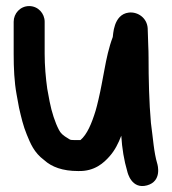

<svg xmlns="http://www.w3.org/2000/svg" viewBox="-20 -521 566 632"><path d="M25 -343.2C25 -297.2 27 -251.6 34.5 -210.7L42.7 -166C49.7 -135.7 56.3 -106.5 68.3 -77.7C80 -49.5 91.6 -18.9 125.5 6.1C150.2 28.6 186.3 42 237 42C292.2 43.7 322.5 14 340.5 -6.3C358 -25.9 369.6 -49.2 379.2 -74.3C381.8 -32.2 388.2 6.9 399.2 44C399.8 46.4 412.6 103.2 463.9 89.2C513.9 75.5 499 21.9 497.5 17.2C486.5 -19.8 484.1 -62.9 476.8 -116.5C470.8 -182 469 -263.2 469 -332.4C469 -362.9 467 -381.8 467 -402.2C467 -411.6 466.5 -422.9 466.1 -428.6C463.6 -462 433.8 -482.9 404 -479.6C352.1 -473.5 352.7 -403.6 351.2 -399.1C338.4 -365.6 330.4 -328.1 323.5 -290.3L314.3 -241.5C308.9 -212.6 299.7 -172.9 294.6 -156.2C281.7 -114.2 266.6 -78.3 244.8 -59.9C244.6 -59.9 241 -60 238.8 -60C209.3 -60 213.4 -59.9 206.6 -63.8C185.8 -76 179.7 -82.7 174 -93.5C161.5 -117 149.9 -152.8 143.4 -186.5L135.5 -229C130.6 -263.7 127 -304.9 127 -343.9V-449.5C127 -476.5 105.6 -501 76 -501C46.4 -501 25 -476.5 25 -449.5Z"/></svg>

Font: Take Off
Style: YouHoser
Weight: 400
Foundry: Cannot Into Space Fonts
Version: Version 0.89